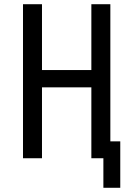

<svg xmlns="http://www.w3.org/2000/svg" viewBox="-20 -750 640 910"><path d="M470 140V-80H550V140ZM89 0V-730H179V-418H413V-730H503V0H413V-336H179V0Z"/></svg>

Font: JetBrains Mono
Style: Regular
Weight: 400
Monospace: yes
Designer: Philipp Nurullin, Konstantin Bulenkov
Foundry: JetBrains
Version: Version 2.305